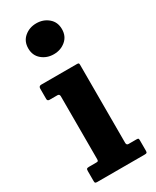

<svg xmlns="http://www.w3.org/2000/svg" viewBox="-200 -834 723 889"><g transform="rotate(-30 161.0 -389.0)"><path d="M72 -695Q72 -733 98.5 -755.2Q125 -777.5 162 -777.5Q199 -777.5 225.5 -755.2Q252 -733 252 -695Q252 -657 225.5 -634.8Q199 -612.5 162 -612.5Q125 -612.5 98.5 -634.8Q72 -657 72 -695ZM81 -440H38.5Q27 -440 27 -451V-506.5Q27 -520 40.5 -520H231Q237.5 -520 239.8 -518.2Q242 -516.5 242 -510V-92.5Q242 -80 252.5 -80H294Q302 -80 304.5 -78.5Q307 -77 307 -69V-14Q307 -5 304.5 -2.5Q302 0 292.5 0H40.5Q32.5 0 29.8 -2Q27 -4 27 -12.5V-65.5Q27 -75 30 -77.5Q33 -80 42 -80H79.5Q87.5 -80 89.8 -82.2Q92 -84.5 92 -92.5V-427.5Q92 -440 81 -440Z"/></g></svg>

Font: Besley* Narrow
Style: Bold
Weight: 700
Width: 4
Designer: Owen Earl
Foundry: indestructible type*
Version: Version 3.000; ttfautohint (v1.8.3)